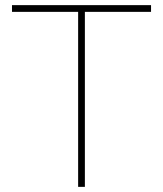

<svg xmlns="http://www.w3.org/2000/svg" viewBox="-20 -731 638 751"><path d="M570.8 -710.9C570.8 -710.9 26.9 -710.9 26.9 -710.9C26.9 -710.9 26.9 -684.6 26.9 -684.6C26.9 -684.6 285.6 -684.6 285.6 -684.6C285.6 -684.6 285.6 0 285.6 0C285.6 0 312 0 312 0C312 0 312 -684.6 312 -684.6C312 -684.6 570.8 -684.6 570.8 -684.6C570.8 -684.6 570.8 -710.9 570.8 -710.9Z"/></svg>

Font: WOX
Style: Regular
Weight: 500
Designer: Google
Foundry: ""
Version: ""